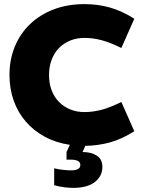

<svg xmlns="http://www.w3.org/2000/svg" viewBox="-20 -698 692 932"><path d="M335 214Q321 214 296 211.5Q271 209 243 201V119Q263 124 286.5 126.5Q310 129 324 129Q370 129 370 103Q370 77 324 77H303V40L319 5Q251 -5 197 -34.5Q143 -64 105 -108Q67 -152 46.5 -209.5Q26 -267 26 -334Q26 -409 52 -472Q78 -535 126 -581Q174 -627 241 -652.5Q308 -678 390 -678Q455 -678 513.5 -661.5Q572 -645 632 -607L569 -465Q517 -491 474.5 -502.5Q432 -514 390 -514Q352 -514 320.5 -501Q289 -488 266 -464.5Q243 -441 230.5 -407.5Q218 -374 218 -334Q218 -293 230.5 -260Q243 -227 266 -203.5Q289 -180 320.5 -167Q352 -154 390 -154Q432 -154 474.5 -165.5Q517 -177 569 -203L632 -61Q572 -23 514.5 -7Q457 9 394 10L381 40Q423 40 450 57.5Q477 75 477 112Q477 157 440.5 185.5Q404 214 335 214Z"/></svg>

Font: Celebes Black
Style: Regular
Weight: 900
Designer: Anugrah Pasau
Foundry: Lafontype
Version: Version 1.000; ttfautohint (v1.8.4)